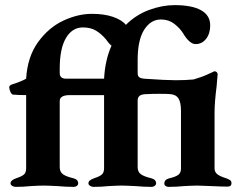

<svg xmlns="http://www.w3.org/2000/svg" viewBox="-20 -726 935 749"><path d="M883 -11Q883 2 867 2Q848 2 806 0Q766 -2 750 -2Q733 -2 697 0Q669 3 637 3Q631 3 626 -0.5Q621 -4 621 -10Q621 -25 639 -30Q665 -36 675.5 -44Q686 -52 686 -68V-294Q686 -328 675.5 -343Q665 -358 642 -359Q631 -360 601 -360Q571 -360 557 -359Q533 -359 525 -352.5Q517 -346 517 -335V-74Q517 -55 530 -46Q543 -37 569 -31Q589 -26 589 -11Q589 -5 583.5 -1Q578 3 572 3Q541 3 509 0Q471 -2 454 -2Q437 -2 403 0Q376 3 345 3Q338 3 331.5 -1Q325 -5 325 -11Q325 -18 331 -22.5Q337 -27 348 -31Q367 -37 376.5 -44.5Q386 -52 386 -70V-355H253Q213 -355 213 -332V-74Q213 -55 226 -46Q239 -37 265 -31Q285 -26 285 -11Q285 -5 280 -1Q275 3 268 3Q237 3 205 0Q167 -2 150 -2Q133 -2 99 0Q72 3 41 3Q34 3 27.5 -1Q21 -5 21 -11Q21 -23 44 -31Q63 -37 72.5 -44.5Q82 -52 82 -70V-355Q51 -355 30 -357Q25 -358 20.5 -368Q16 -378 16 -386Q16 -392 25 -396Q63 -408 82 -419Q87 -504 128 -561Q169 -618 226 -645Q283 -672 339 -672Q387 -672 421.5 -660Q456 -648 471 -629Q510 -668 561 -687Q612 -706 661 -706Q729 -706 764.5 -686Q800 -666 800 -627Q800 -595 784 -574.5Q768 -554 743 -554Q731 -554 718.5 -565Q706 -576 695 -595Q682 -616 660 -633Q638 -650 608 -650Q568 -650 542.5 -610Q517 -570 517 -492V-441Q517 -429 523.5 -424.5Q530 -420 542 -419Q628 -413 666 -413Q701 -413 735 -416Q769 -426 788 -435Q817 -448 816 -448Q822 -448 825.5 -444.5Q829 -441 829 -436L825 -389Q817 -327 817 -286V-69Q817 -55 827.5 -46.5Q838 -38 864 -30Q874 -26 878.5 -22.5Q883 -19 883 -11ZM386 -419Q390 -492 415 -548Q409 -552 402 -561Q395 -570 393 -573Q375 -594 354.5 -606.5Q334 -619 303 -619Q262 -619 237.5 -578Q213 -537 213 -458V-441Q213 -419 238 -419Z"/></svg>

Font: EB Garamond
Style: Bold
Weight: 700
Designer: Georg Duffner and Octavio Pardo
Foundry: Georg Duffner
Version: Version 1.000; ttfautohint (v1.6)